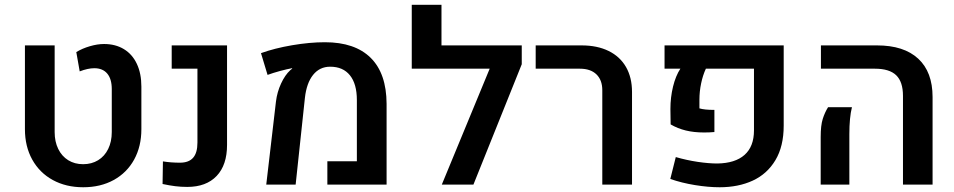

<svg xmlns="http://www.w3.org/2000/svg" viewBox="-20 -770 3980 801"><path d="M84 -231V-580.6H208V-218.8Q208 -179.2 222.9 -148.7Q237.8 -118.2 264.6 -101.6Q291.5 -85 326.7 -85Q362.3 -85 389.4 -101.6Q416.5 -118.2 431.4 -148.7Q446.3 -179.2 446.3 -218.8V-398.4Q446.3 -440.4 427.5 -462.9Q408.7 -485.4 373.5 -485.4Q346.7 -485.4 312.5 -472.2L298.3 -552.7Q323.2 -567.9 354.7 -577.1Q386.2 -586.4 414.1 -586.4Q461.9 -586.4 497.1 -564.9Q532.2 -543.5 551 -503.4Q569.8 -463.4 569.8 -408.7V-231Q569.8 -159.2 539.6 -104.2Q509.3 -49.3 454.3 -19Q399.4 11.2 327.1 11.2Q255.4 11.2 200.2 -19Q145 -49.3 114.5 -104.2Q84 -159.2 84 -231Z M658.2 -2.4 659.7 -96.7Q692.9 -91.3 731 -91.3Q767.6 -91.3 785.6 -111.8Q803.7 -132.3 803.7 -175.3V-483.4H696.3V-580.6H927.2V-165.5Q927.2 -81.5 883.8 -35.9Q840.3 9.8 761.2 9.8Q734.9 9.8 711.2 6.8Q687.5 3.9 658.2 -2.4Z M1131.3 -346.7Q1136.2 -386.2 1152.6 -421.6Q1168.9 -457 1190.9 -477.1Q1194.3 -480.5 1199.2 -483.4L1198.2 -485.4Q1178.2 -481.9 1148.4 -473.9Q1118.7 -465.8 1096.2 -457.5L1068.8 -548.3Q1125.5 -568.8 1198.7 -581.3Q1272 -593.8 1335.4 -593.8Q1460.9 -593.8 1526.6 -528.6Q1592.3 -463.4 1592.8 -336.9V0H1345.7V-97.2H1468.8V-352.5Q1468.8 -419.9 1439.9 -455.8Q1411.1 -491.7 1357.4 -491.7Q1313.5 -491.7 1286.1 -457.5Q1258.8 -423.3 1252 -361.3L1213.4 0H1090.8Z M2156.7 -502 1955.1 0H1823.2L2022.9 -483.4H1697.8V-750H1821.8V-580.6H2156.7Z M2492.7 -393.6Q2492.7 -436 2468.3 -459.7Q2443.8 -483.4 2399.4 -483.4H2214.8V-580.6H2406.2Q2471.7 -580.6 2519 -557.4Q2566.4 -534.2 2591.6 -490.5Q2616.7 -446.8 2616.7 -386.2V0H2492.7Z M2776.4 -23.4 2799.3 -114.7Q2844.7 -101.6 2890.9 -94.7Q2937 -87.9 2972.2 -87.9Q3046.9 -88.9 3086.2 -123.8Q3125.5 -158.7 3125.5 -226.1V-483.4H2924.8Q2912.1 -456.1 2905 -422.1Q2897.9 -388.2 2897.9 -354V-317.9Q2918.5 -311.5 2960.4 -311.5V-219.2Q2940.4 -217.3 2917.5 -217.3Q2875 -217.3 2841.1 -225.6Q2807.1 -233.9 2777.8 -251L2776.9 -315.4Q2776.9 -363.8 2787.8 -408.7Q2798.8 -453.6 2818.4 -483.4H2752.4V-580.6H3249.5V-246.1Q3249.5 -159.7 3215.1 -102.1Q3180.7 -44.4 3120.6 -16.6Q3060.5 11.2 2982.4 11.2Q2935.1 11.2 2879.6 2.2Q2824.2 -6.8 2776.4 -23.4Z M3747.1 -370.1Q3747.1 -428.7 3718.8 -456.1Q3690.4 -483.4 3630.4 -483.4H3404.8V-580.6H3638.7Q3751 -580.6 3810.8 -525.1Q3870.6 -469.7 3870.6 -365.2V0H3747.1ZM3403.8 -198.7Q3403.8 -247.1 3412.4 -273.9Q3420.9 -300.8 3434.6 -322.8H3534.2Q3523.4 -279.8 3523.4 -210V0H3403.8Z"/></svg>

Font: Heebo Medium
Style: Regular
Weight: 500
Designer: Oded Ezer
Foundry: Meir Sadan
Version: Version 2.001; ttfautohint (v1.5.14-ce02) -l 8 -r 50 -G 200 